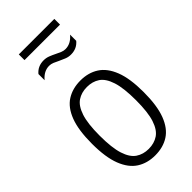

<svg xmlns="http://www.w3.org/2000/svg" viewBox="-273 -940 1013 1013"><g transform="rotate(-45 233.5 -433.0)"><path d="M233.5 9.5Q175 9.5 131.8 -18.2Q88.5 -46 64.5 -107.5Q40.5 -169 40.5 -270Q40.5 -371.5 64 -433Q87.5 -494.5 131 -522Q174.5 -549.5 233.5 -549.5Q292 -549.5 335.2 -521.8Q378.5 -494 402.5 -432.8Q426.5 -371.5 426.5 -270.5Q426.5 -169 403 -107.5Q379.5 -46 336.2 -18.2Q293 9.5 233.5 9.5ZM233.5 -39Q274.5 -39 304.8 -59.2Q335 -79.5 351.2 -129.2Q367.5 -179 367.5 -268.5Q367.5 -359.5 351 -410.2Q334.5 -461 304.5 -481Q274.5 -501 233.5 -501Q192.5 -501 162.5 -481Q132.5 -461 116 -411.2Q99.5 -361.5 99.5 -272Q99.5 -181 115.8 -130.5Q132 -80 162.2 -59.5Q192.5 -39 233.5 -39ZM295.5 -681Q276.5 -681 259.5 -688Q242.5 -695 226.5 -702.5Q212 -710 198.5 -715.5Q185 -721 171.5 -721Q132 -721 101 -684V-730Q127.5 -762 171.5 -762Q190.5 -762 207.5 -755.2Q224.5 -748.5 240.5 -740.5Q255 -733 268.5 -727.5Q282 -722 295.5 -722Q335 -722 366 -759V-713Q339.5 -681 295.5 -681ZM101 -834V-876.5H366V-834Z"/></g></svg>

Font: Encode Sans Cnd Lt
Style: Regular
Weight: 300
Width: 3
Designer: Multiple Designers
Foundry: Impallari Type
Version: Version 3.002; ttfautohint (v1.8.3) -l 8 -r 50 -G 200 -x 14 